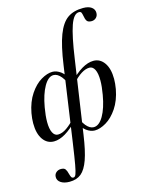

<svg xmlns="http://www.w3.org/2000/svg" viewBox="-144 -810 879 1169"><g transform="rotate(-15 295.5 -225.5)"><path d="M71 226Q71 208 83.5 197Q96 186 114 186Q134 186 141.5 196.5Q149 207 154 228Q158 243 162 249.5Q166 256 175 256Q185 256 191 240.5Q197 225 204.5 184.5Q212 144 226 47L293 -418Q310 -539 335.5 -605.5Q361 -672 399.5 -699Q438 -726 498 -726Q532 -726 550.5 -712.5Q569 -699 569 -677Q569 -658 557 -646.5Q545 -635 528 -635Q506 -635 498.5 -646.5Q491 -658 488 -678Q485 -694 481.5 -701Q478 -708 467 -708Q434 -708 411.5 -643.5Q389 -579 369 -439L301 21Q287 118 267.5 173Q248 228 219.5 251.5Q191 275 146 275Q112 275 91.5 261.5Q71 248 71 226ZM23 -126Q23 -155 29 -189Q42 -258 74 -305.5Q106 -353 145 -376Q184 -399 217 -399Q243 -399 269.5 -379.5Q296 -360 315 -314L300 -277Q289 -322 266 -350Q243 -378 218 -378Q185 -378 157.5 -330Q130 -282 116 -202Q107 -150 107 -112Q107 -68 119 -44.5Q131 -21 152 -21Q179 -21 208 -41.5Q237 -62 262 -91L273 -79Q186 13 118 13Q75 13 49 -24Q23 -61 23 -126ZM277 -72 292 -109Q303 -64 326 -36Q349 -8 374 -8Q408 -8 435.5 -55.5Q463 -103 477 -184Q486 -235 486 -273Q486 -318 474 -341.5Q462 -365 441 -365Q392 -365 330 -295L319 -307Q406 -399 475 -399Q517 -399 543 -362Q569 -325 569 -260Q569 -232 563 -197Q550 -128 518 -80.5Q486 -33 447 -10Q408 13 375 13Q349 13 322.5 -6.5Q296 -26 277 -72Z"/></g></svg>

Font: Cormorant Infant SemiBold
Style: Italic
Weight: 600
Italic angle: -10°
Designer: Christian Thalmann (Catharsis Fonts)
Foundry: Catharsis Fonts
Version: Version 4.000